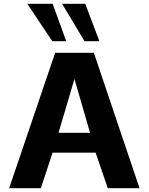

<svg xmlns="http://www.w3.org/2000/svg" viewBox="-20 -988 781 1008"><path d="M28.1 0 269.6 -710.9H472.7L712.5 0H545.9L482 -186.6H255.9L194.5 0ZM287.2 -290.8H452.7L370.9 -573.4ZM254.2 -771.8 123.5 -967.9H256.4L327.7 -771.8ZM423.6 -771.8 306.2 -967.9H427.6L501.8 -771.8Z"/></svg>

Font: Comme
Style: Regular
Weight: 400
Designer: Vernon Adams
Foundry: Vernon Adams
Version: Version 1.000;gftools[0.9.27]